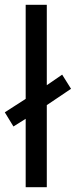

<svg xmlns="http://www.w3.org/2000/svg" viewBox="-29 -780 316 800"><path d="M78 0V-285L27 -253L-9 -312L78 -368V-760H166V-425L230 -469L267 -410L166 -342V0Z"/></svg>

Font: Noto Sans Warang Citi
Style: Regular
Weight: 400
Designer: Mangu Purty
Foundry: Mangu Purty
Version: Version 3.002; ttfautohint (v1.8.4.7-5d5b)